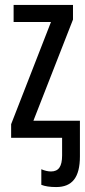

<svg xmlns="http://www.w3.org/2000/svg" viewBox="-20 -557 343 776"><path d="M275 -537H35V-468H186L25 -55V0H231V71C231 116 217 136 186 136C174 136 161 133 147 127V190C162 196 182 199 207 199C271 199 303 161 303 75V-69H115L275 -478Z"/></svg>

Font: Noto Sans UI Condensed
Style: Regular
Weight: 400
Width: 3
Designer: Monotype Design Team
Foundry: Monotype Imaging Inc.
Version: Version 1.901